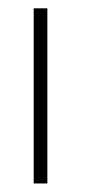

<svg xmlns="http://www.w3.org/2000/svg" viewBox="-20 -430 210 450"><path d="M59 0V-410.5H91V0Z"/></svg>

Font: League Spartan Extralight
Style: Regular
Weight: 200
Foundry: The League of Moveable Type
Version: Version 2.300; ttfautohint (v1.8.3)